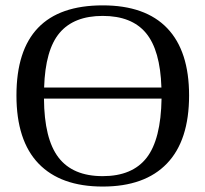

<svg xmlns="http://www.w3.org/2000/svg" viewBox="-20 -682 762 712"><path d="M41 -328.1Q41 -662.1 360.8 -662.1Q519 -662.1 600.1 -577.4Q681.2 -492.7 681.2 -328.1Q681.2 -161.1 599.1 -75.7Q517.1 9.8 360.8 9.8Q205.1 9.8 123 -75.4Q41 -160.6 41 -328.1ZM360.8 -28.8Q470.7 -28.8 523.7 -96.9Q576.7 -165 579.1 -316.4H143.1Q144 -167 197 -97.9Q250 -28.8 360.8 -28.8ZM360.8 -623Q254.4 -623 201.2 -560.3Q147.9 -497.6 143.6 -357.4H578.6Q574.2 -496.1 521.2 -559.6Q468.3 -623 360.8 -623Z"/></svg>

Font: Tinos
Style: Regular
Weight: 400
Designer: Steve Matteson
Foundry: Monotype Imaging Inc.
Version: Version 1.23